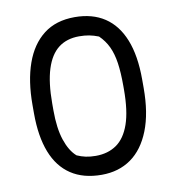

<svg xmlns="http://www.w3.org/2000/svg" viewBox="-82 -794 815 888"><g transform="rotate(-10 325.0 -350.0)"><path d="M327 -720Q410 -720 467.5 -682Q525 -644 555 -569Q585 -494 585 -382V-342Q585 -224 553 -143Q521 -62 463 -21Q405 20 325 20Q239 20 181 -18.5Q123 -57 94 -131.5Q65 -206 65 -314V-354Q65 -466 94 -548Q123 -630 181 -675Q239 -720 327 -720ZM156 -312Q156 -228 174.5 -172.5Q193 -117 225 -89Q245 -80 266 -75.5Q287 -71 313 -71Q370 -71 410.5 -99Q451 -127 472.5 -188.5Q494 -250 494 -351V-368Q494 -431 487.5 -475.5Q481 -520 465.5 -553Q450 -586 423 -612Q400 -621 379 -625Q358 -629 332 -629Q274 -629 235 -599Q196 -569 176 -506Q156 -443 156 -344Z"/></g></svg>

Font: Recursive Casual
Style: Regular
Weight: 400
Version: Version 1.047